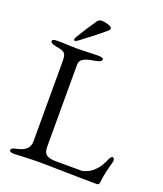

<svg xmlns="http://www.w3.org/2000/svg" viewBox="-152 -938 888 1043"><g transform="rotate(20 292.0 -416.5)"><path d="M154 -685C157 -685 163 -687 172 -694C212 -724 262 -762 302 -796C311 -804 315 -808 315 -815C315 -829 271 -838 257 -838C246 -838 237 -835 230 -825C203 -786 177 -746 153 -706C150 -701 148 -695 148 -691C148 -688 150 -685 154 -685ZM210 -567C210 -606 249 -613 299 -622C322 -626 332 -633 332 -642C332 -650 320 -653 303 -653C249 -653 226 -650 177 -650C133 -650 119 -653 65 -653C48 -653 36 -650 36 -642C36 -633 46 -626 69 -622C119 -613 130 -608 130 -560V-96C130 -52 101 -34 49 -24C45 -23 27 -19 27 -7C27 0 37 5 55 5C55 5 140 0 190 0C290 0 399 5 533 5C543 5 546 -3 547 -12C551 -54 560 -87 574 -139C574 -140 575 -142 575 -144C575 -152 571 -162 563 -162C554 -162 544 -140 541 -132C524 -96 515 -84 489 -61C471 -45 438 -35 433 -35H287C221 -35 210 -55 210 -96Z"/></g></svg>

Font: EB Garamond 12
Style: Regular
Weight: 400
Version: Version 0.016+